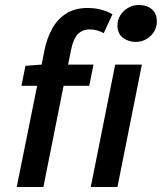

<svg xmlns="http://www.w3.org/2000/svg" viewBox="-20 -750 649 770"><path d="M47 0 129 -406H66L82 -486L147 -491L158 -547Q168 -597 189.5 -635.5Q211 -674 246 -696Q281 -718 331 -718Q360 -718 385 -711.5Q410 -705 431 -693L396 -617Q386 -623 371.5 -627.5Q357 -632 341 -632Q311 -632 292.5 -613.5Q274 -595 265 -550L253 -491H355L338 -406H235L154 0ZM344 0 442 -491H549L451 0ZM524 -582Q495 -582 473 -598.5Q451 -615 451 -648Q451 -670 462.5 -688.5Q474 -707 493.5 -718.5Q513 -730 536 -730Q569 -730 589 -713Q609 -696 609 -664Q609 -630 584 -606Q559 -582 524 -582Z"/></svg>

Font: Source Code Pro SemiBold
Style: Italic
Weight: 600
Italic angle: -11°
Monospace: yes
Designer: Paul D. Hunt, Teo Tuominen
Foundry: Adobe Systems Incorporated
Version: Version 1.016;hotconv 1.0.116;makeotfexe 2.5.65601